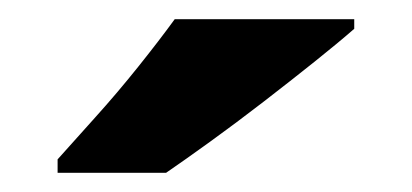

<svg xmlns="http://www.w3.org/2000/svg" viewBox="-20 -786 429 200"><path d="M349 -756Q333 -742 308 -722Q283 -702 254.5 -680Q226 -658 199 -638.5Q172 -619 153 -606H40V-620Q56 -638 79 -663.5Q102 -689 124 -716.5Q146 -744 162 -766H349Z"/></svg>

Font: Noto Sans Lao Looped ExtraBold
Style: Regular
Weight: 800
Designer: Mark Frömberg, Ben Mitchell
Foundry: The Fontpad Ltd
Version: Version 1.002; ttfautohint (v1.8.4.7-5d5b)